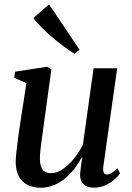

<svg xmlns="http://www.w3.org/2000/svg" viewBox="-20 -850 604 880"><path d="M166 10.5Q133.5 10.5 107.8 -1.8Q82 -14 67.2 -40Q52.5 -66 52 -106.5Q52 -122 54.2 -144.5Q56.5 -167 59.8 -192.5Q63 -218 66.2 -242Q69.5 -266 72.5 -284L101 -468.5L45 -493.5L49.5 -521.5L195.5 -544L215.5 -532L181.5 -284.5Q179 -265 175.8 -242.5Q172.5 -220 169.5 -197.8Q166.5 -175.5 164.8 -156.5Q163 -137.5 163 -124.5Q163 -99.5 168.8 -84.5Q174.5 -69.5 186.2 -63Q198 -56.5 215.5 -56.5Q241 -56.5 267.8 -74.8Q294.5 -93 318.8 -122.8Q343 -152.5 360 -187.5L409 -537H517L453.5 -86.5Q451 -68.5 455.5 -59.2Q460 -50 469.5 -50Q479 -50 491 -56.8Q503 -63.5 518.5 -79L530 -55.5Q523 -44 505.8 -28.5Q488.5 -13 464.2 -1.5Q440 10 410.5 10Q376.5 10 361.5 -7Q346.5 -24 347 -49.5Q347 -53 348 -62Q349 -71 350.5 -83Q352 -95 353.8 -107.2Q355.5 -119.5 357 -129L355.5 -129.5Q340.5 -102.5 321.2 -77.2Q302 -52 278.2 -32.2Q254.5 -12.5 226.5 -1Q198.5 10.5 166 10.5ZM321.5 -603.5Q301 -616 274.5 -635.5Q248 -655 220.5 -678.2Q193 -701.5 170 -724.8Q147 -748 133 -767.5L205 -830L344.5 -622Z"/></svg>

Font: Merriweather 72pt Medium
Style: Italic
Weight: 500
Italic angle: -7.8°
Version: Version 2.101